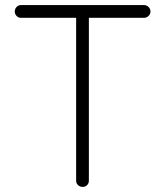

<svg xmlns="http://www.w3.org/2000/svg" viewBox="-20 -720 648 754"><path d="M305 14Q294 14 286.5 7Q279 0 279 -10V-650H62Q52 -650 45 -657.5Q38 -665 38 -675Q38 -685 45 -692.5Q52 -700 62 -700H546Q556 -700 563.5 -692.5Q571 -685 571 -675Q571 -665 563.5 -657.5Q556 -650 546 -650H329V-10Q329 0 322 7Q315 14 305 14Z"/></svg>

Font: Zen Kurenaido
Style: ARC
Weight: 400
Designer: Yoshimichi Ohira
Foundry: Positype
Version: Version 1.001